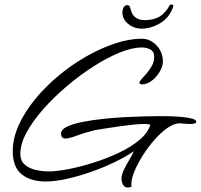

<svg xmlns="http://www.w3.org/2000/svg" viewBox="-20 -791 897 858"><path d="M552 47Q536 47 529.5 34Q523 21 523 8Q523 -10 533.5 -32Q544 -54 557.5 -76Q571 -98 578 -115Q543 -91 493.5 -67Q444 -43 388.5 -23.5Q333 -4 280 8Q227 20 184 20Q117 20 77 -12Q37 -44 37 -115Q37 -173 64 -232.5Q91 -292 137.5 -348.5Q184 -405 242.5 -453.5Q301 -502 366 -539Q431 -576 494.5 -597Q558 -618 613 -618Q640 -618 661.5 -603.5Q683 -589 695.5 -566Q708 -543 708 -517Q708 -495 694 -471Q680 -447 658.5 -430.5Q637 -414 614 -414Q610 -414 606.5 -416Q603 -418 603 -422Q603 -427 613 -438Q623 -449 636 -464Q649 -479 659 -497.5Q669 -516 669 -537Q669 -561 651.5 -570Q634 -579 613 -579Q572 -579 516 -556.5Q460 -534 399 -495Q338 -456 280 -407Q222 -358 174.5 -304.5Q127 -251 99 -199.5Q71 -148 71 -104Q71 -71 92 -54Q113 -37 142.5 -31Q172 -25 198 -25Q232 -25 284.5 -35Q337 -45 396 -63.5Q455 -82 509.5 -107.5Q564 -133 602.5 -165Q641 -197 652 -234Q643 -237 624 -237Q602 -237 570.5 -233.5Q539 -230 507 -225.5Q475 -221 448 -216.5Q421 -212 407 -210Q358 -198 323.5 -185Q289 -172 272 -172Q253 -172 253 -194Q253 -212 278.5 -224.5Q304 -237 346 -245.5Q388 -254 438 -259.5Q488 -265 537.5 -267.5Q587 -270 627.5 -271Q668 -272 691 -272Q708 -272 735.5 -271.5Q763 -271 791 -268.5Q819 -266 838 -261Q857 -256 857 -247Q857 -241 848.5 -239Q840 -237 828 -237Q815 -237 802 -238.5Q789 -240 784 -240Q758 -240 728.5 -219.5Q699 -199 670.5 -166.5Q642 -134 618.5 -97Q595 -60 581 -26Q567 8 567 31Q567 39 568 43Q564 44 560 45.5Q556 47 552 47ZM613 -663Q579 -663 553 -684Q527 -705 527 -736Q527 -748 532.5 -758Q538 -768 548 -768Q557 -768 560 -761.5Q563 -755 565 -746Q571 -722 587.5 -711.5Q604 -701 626 -701Q655 -701 680.5 -710.5Q706 -720 729 -752Q731 -756 735.5 -763.5Q740 -771 745 -771Q750 -771 753 -768Q756 -765 753 -758Q735 -710 694.5 -686.5Q654 -663 613 -663Z"/></svg>

Font: Hurricane
Style: Regular
Weight: 400
Designer: Robert E. Leuschke
Foundry: Robert E. Leuschke
Version: Version 1.010; ttfautohint (v1.8.3)